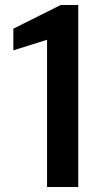

<svg xmlns="http://www.w3.org/2000/svg" viewBox="-20 -743 441 763"><path d="M167 0H291V-723H221L33 -629V-543L167 -585Z"/></svg>

Font: United Sans SemiBold
Style: Regular
Weight: 600
Designer: Pablo Impallari, Rodrigo Fuenzalida (Modified by Dan O. Williams)
Version: Version 1.000;PS 001.000;hotconv 1.0.88;makeotf.lib2.5.64775